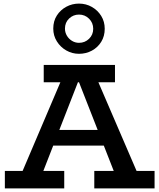

<svg xmlns="http://www.w3.org/2000/svg" viewBox="-20 -1047 885 1067"><path d="M72 -18 336 -638H506L773 -18H643L401 -636H431L190 -18ZM7 0V-97H337V0ZM238 -238 261 -325H576L598 -238ZM504 0V-97H839V0ZM223 -590V-686H619V-590ZM419 -748Q381 -748 348.5 -766.5Q316 -785 296 -817Q276 -849 276 -888Q276 -930 296 -961Q316 -992 348.5 -1009.5Q381 -1027 419 -1027Q458 -1027 490.5 -1008.5Q523 -990 542.5 -958.5Q562 -927 562 -887Q562 -846 542.5 -814.5Q523 -783 490.5 -765.5Q458 -748 419 -748ZM419 -809Q452 -809 475 -831.5Q498 -854 498 -887Q498 -920 475 -943Q452 -966 419 -966Q387 -966 364 -944Q341 -922 341 -888Q341 -867 351.5 -849Q362 -831 380 -820Q398 -809 419 -809Z"/></svg>

Font: BioRhyme SemiBold
Style: Regular
Weight: 600
Designer: Aoife Mooney
Foundry: Aoife Mooney Type
Version: Version 1.600;gftools[0.9.33]